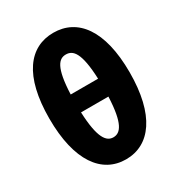

<svg xmlns="http://www.w3.org/2000/svg" viewBox="-192 -943 1016 1087"><g transform="rotate(-30 316.5 -399.5)"><path d="M316 14C473 14 579 -125 579 -403C579 -681 473 -813 316 -813C159 -813 54 -682 54 -403C54 -125 159 14 316 14ZM316 -130C271 -130 234 -172 227 -344H406C399 -172 362 -130 316 -130ZM227 -461C234 -636 271 -671 316 -671C362 -671 399 -636 406 -461Z"/></g></svg>

Font: Noto Sans CJK TC Black
Style: Regular
Weight: 900
Designer: Ryoko NISHIZUKA 西塚涼子 (kana, bopomofo & ideographs); Paul D. Hunt (Latin, Greek & Cyrillic); Sandoll Communications 산돌커뮤니
Foundry: Adobe
Version: Version 2.004;hotconv 1.0.118;makeotfexe 2.5.65603